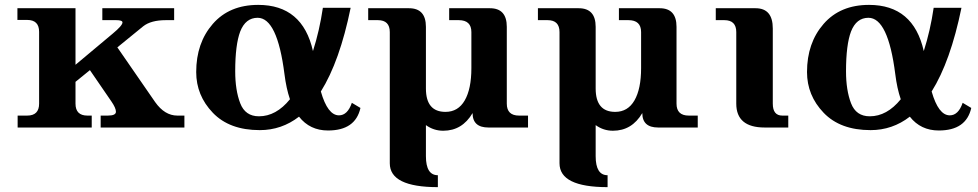

<svg xmlns="http://www.w3.org/2000/svg" viewBox="-20 -522 4005 786"><path d="M734.9 0H392.1V-48.8H421.4Q454.6 -48.8 454.6 -64.5Q454.6 -79.6 436.5 -106L348.1 -234.9L289.1 -187V-97.7Q289.1 -48.8 337.9 -48.8H355.5V0H52.2V-48.8H91.3Q140.1 -48.8 140.1 -97.7V-391.6Q140.1 -440.4 91.3 -440.4H51.3V-488.3H289.1V-256.8L441.4 -384.3Q481.4 -417.5 481.4 -430.2Q481.4 -439.5 455.6 -439.5H398.9V-488.3H692.9V-439.5H659.2Q597.7 -439.5 565.9 -414.1L460.4 -328.1L615.2 -104Q654.3 -48.8 706.1 -48.8H734.9Z M1204.1 -44.4Q1132.8 10.7 1043.5 10.7Q919.4 10.7 851.3 -60.3Q783.2 -131.3 783.2 -227.1Q783.2 -346.2 851.1 -424.1Q918.9 -502 1037.1 -502Q1218.8 -502 1261.2 -313Q1288.1 -397 1301.8 -490.2H1415.5Q1370.6 -270.5 1293.5 -147.5Q1321.3 -49.8 1367.7 -49.8Q1402.8 -49.8 1420.4 -101.1L1455.6 -80.1Q1435.1 12.2 1322.8 12.2Q1248.5 12.2 1204.1 -44.4ZM942.9 -230Q942.9 -152.8 963.4 -99.4Q983.9 -45.9 1040 -45.9Q1110.4 -45.9 1167 -115.7Q1151.9 -159.7 1144.5 -218.8Q1115.2 -449.2 1034.7 -449.2Q985.4 -449.2 963.4 -393.1Q942.9 -338.9 942.9 -230Z M1772.5 244.1Q1575.7 244.1 1575.7 146.5V-390.6Q1575.7 -439.5 1526.9 -439.5H1487.3V-488.3H1654.3Q1723.6 -488.3 1723.6 -412.1V-159.7Q1723.6 -64 1803.7 -64Q1855.5 -64 1882.6 -111.1Q1909.7 -158.2 1909.7 -243.2V-390.6Q1909.7 -439.5 1857.9 -439.5H1818.8V-488.3H1985.8Q2054.7 -488.3 2054.7 -412.1V-97.7Q2054.7 -48.8 2105 -48.8H2141.6V0H1979.5Q1914.6 0 1914.6 -59.1Q1872.1 13.2 1794.4 13.2Q1755.4 13.2 1723.6 -9.8V117.2Q1723.6 195.3 1772.5 195.3Z M2467.3 244.1Q2270.5 244.1 2270.5 146.5V-390.6Q2270.5 -439.5 2221.7 -439.5H2182.1V-488.3H2349.1Q2418.5 -488.3 2418.5 -412.1V-159.7Q2418.5 -64 2498.5 -64Q2550.3 -64 2577.4 -111.1Q2604.5 -158.2 2604.5 -243.2V-390.6Q2604.5 -439.5 2552.7 -439.5H2513.7V-488.3H2680.7Q2749.5 -488.3 2749.5 -412.1V-97.7Q2749.5 -48.8 2799.8 -48.8H2836.4V0H2674.3Q2609.4 0 2609.4 -59.1Q2566.9 13.2 2489.3 13.2Q2450.2 13.2 2418.5 -9.8V117.2Q2418.5 195.3 2467.3 195.3Z M3207 0H3110.4Q2994.1 0 2994.1 -97.7V-390.6Q2994.1 -439.5 2945.3 -439.5H2910.2V-488.3H3073.2Q3143.6 -488.3 3143.6 -405.3V-97.7Q3143.6 -48.8 3182.6 -48.8H3207Z M3704.6 -44.4Q3633.3 10.7 3543.9 10.7Q3419.9 10.7 3351.8 -60.3Q3283.7 -131.3 3283.7 -227.1Q3283.7 -346.2 3351.6 -424.1Q3419.4 -502 3537.6 -502Q3719.2 -502 3761.7 -313Q3788.6 -397 3802.2 -490.2H3916Q3871.1 -270.5 3793.9 -147.5Q3821.8 -49.8 3868.2 -49.8Q3903.3 -49.8 3920.9 -101.1L3956.1 -80.1Q3935.5 12.2 3823.2 12.2Q3749 12.2 3704.6 -44.4ZM3443.4 -230Q3443.4 -152.8 3463.9 -99.4Q3484.4 -45.9 3540.5 -45.9Q3610.8 -45.9 3667.5 -115.7Q3652.3 -159.7 3645 -218.8Q3615.7 -449.2 3535.2 -449.2Q3485.8 -449.2 3463.9 -393.1Q3443.4 -338.9 3443.4 -230Z"/></svg>

Font: Munson
Style: Bold
Weight: 700
Designer: Paul James MIller
Foundry: High-Logic / Made with FontCreator
Version: Version 2.10;May 5, 2019;FontCreator 11.5.0.2430 64-bit